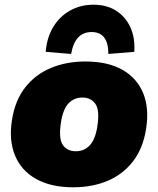

<svg xmlns="http://www.w3.org/2000/svg" viewBox="-20 -783 671 815"><path d="M17 0ZM291 12Q196 12 133 -23.5Q70 -59 43.5 -123.5Q17 -188 31 -275Q44 -357 87 -412Q130 -467 196 -494.5Q262 -522 342 -522Q438 -522 500 -486.5Q562 -451 588 -387Q614 -323 600 -235Q587 -153 544.5 -98Q502 -43 437 -15.5Q372 12 291 12ZM302 -141Q337 -141 360.5 -165.5Q384 -190 393 -245Q404 -315 385 -342Q366 -369 330 -369Q295 -369 271.5 -345Q248 -321 239 -265Q228 -195 246.5 -168Q265 -141 302 -141ZM282 -554 174 -563Q179 -624 206 -668.5Q233 -713 277 -738Q321 -763 377 -763Q432 -763 472 -738Q512 -713 533 -668Q554 -623 550 -563L440 -554Q440 -647 369 -647Q298 -647 282 -554Z"/></svg>

Font: Winston Black
Style: Italic
Weight: 900
Italic angle: -9°
Designer: Original fonts by Vernon Adams / Changes by Cristiano Sobral
Foundry: VOriginal fonts by Vernon Adams / Changes by Cristiano Sobral
Version: Version 2.503;July 17, 2020;FontCreator 13.0.0.2655 64-bit